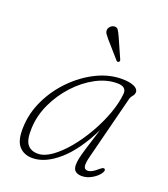

<svg xmlns="http://www.w3.org/2000/svg" viewBox="-126 -753 741 849"><g transform="rotate(20 245.0 -328.5)"><path d="M360.5 -83Q352.5 -51 355.5 -37.2Q358.5 -23.5 373.5 -23.5Q391.5 -23.5 419 -48Q434 -61 440 -58Q448 -53.5 440.5 -40Q429 -21 405.2 -6.8Q381.5 7.5 356.5 7.5Q337.5 7.5 326.5 -1.2Q315.5 -10 315.5 -31Q315.5 -44 319 -61.2Q322.5 -78.5 333 -113.2Q343.5 -148 364 -212Q311 -103.5 247.5 -48Q184 7.5 124 7.5Q84 7.5 60.8 -18.8Q37.5 -45 40 -107Q42 -174.5 72.2 -237.2Q102.5 -300 151.5 -349.5Q200.5 -399 259.2 -428Q318 -457 377.5 -457Q413.5 -457 434.5 -447.8Q455.5 -438.5 455.5 -423Q455.5 -412 447.5 -403Q439.5 -394 437 -383.5ZM76.5 -117Q74 -62 90.5 -40.5Q107 -19 139.5 -19Q169.5 -18.5 204.5 -43.2Q239.5 -68 273.5 -109Q307.5 -150 336.2 -200Q365 -250 383.8 -301.8Q402.5 -353.5 406.5 -398.5Q408.5 -432 364.5 -432Q315 -432 265.2 -405.5Q215.5 -379 173.8 -334Q132 -289 105.5 -232.8Q79 -176.5 76.5 -117ZM299.5 -628 340.5 -535.5Q344.5 -527 338.5 -523.5Q332.5 -519.5 328 -524L259.5 -602Q251.5 -611.5 245.5 -620.2Q239.5 -629 240.5 -639Q241.5 -647.5 248.5 -654.8Q255.5 -662 265.5 -663.5Q278.5 -665.5 285 -655.5Q291.5 -645.5 299.5 -628Z"/></g></svg>

Font: Fraunces 9pt S050 Thin
Style: Italic
Weight: 100
Italic angle: -16°
Version: Version 1.000; ttfautohint (v1.8.3)